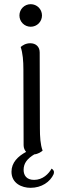

<svg xmlns="http://www.w3.org/2000/svg" viewBox="-20 -728 300 919"><path d="M127 -600C157 -600 181 -624 181 -654C181 -684 157 -708 127 -708C97 -708 73 -684 73 -654C73 -624 97 -600 127 -600ZM227 79C213 104 185 133 143 133C107 133 93 111 93 85C93 53 111 31 144 11C163 9 177 -1 184 -7C173 -36 171 -75 171 -114L170 -477C170 -505 151 -521 125 -521C102 -521 87 -510 79 -503C89 -474 92 -435 92 -396L93 -33C93 -20 98 -9 105 -1C66 20 35 50 35 94C35 150 85 171 126 171C179 171 220 143 237 105C241 92 236 85 227 79Z"/></svg>

Font: Arima Koshi
Style: Regular
Weight: 400
Designer: Joana Correia and Natanael Gama
Foundry: NDISCOVER
Version: Version 1.019;PS 001.019;hotconv 1.0.88;makeotf.lib2.5.64775